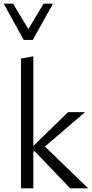

<svg xmlns="http://www.w3.org/2000/svg" viewBox="-31 -1023 502 1043"><path d="M158 -201H150V0H83V-705L150 -717V-230L339 -414H429V-412L213 -227L446 -2V0H350ZM40 -1003 123 -865 206 -1003H257L147 -806H98L-11 -1003Z"/></svg>

Font: QiushuiShotai Bright
Style: Regular
Weight: 400
Designer: Christian Thalmann (Catharsis Fonts)
Version: Version 1.250;